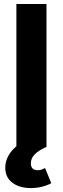

<svg xmlns="http://www.w3.org/2000/svg" viewBox="-20 -748 320 978"><path d="M216.8 -727.5V0H63.5V-727.5ZM136.7 210Q79.1 210 43 182.6Q6.8 155.3 6.8 106.4Q6.8 71.8 25.1 41.3Q43.5 10.7 74.2 -11.2L216.8 0Q177.7 17.6 157.5 37.6Q137.2 57.6 137.2 83.5Q137.2 119.1 172.4 119.1Q183.1 119.1 192.4 115.7Q201.7 112.3 209.5 107.9L241.2 185.1Q222.7 195.8 194.8 202.9Q167 210 136.7 210Z"/></svg>

Font: Konkhmer Sleokchher
Style: Regular
Weight: 400
Designer: Suon May Sophanith
Version: Version 1.000; ttfautohint (v1.8.4.7-5d5b);gftools[0.9.23]